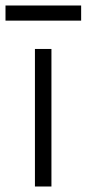

<svg xmlns="http://www.w3.org/2000/svg" viewBox="-52 -678 315 698"><path d="M75 0V-500H135V0ZM-32 -658H243V-603H-32Z"/></svg>

Font: Epunda Sans Light
Style: Regular
Weight: 300
Designer: Simon Atzbach
Foundry: typofactur
Version: Version 2.204; ttfautohint (v1.8.4.7-5d5b)